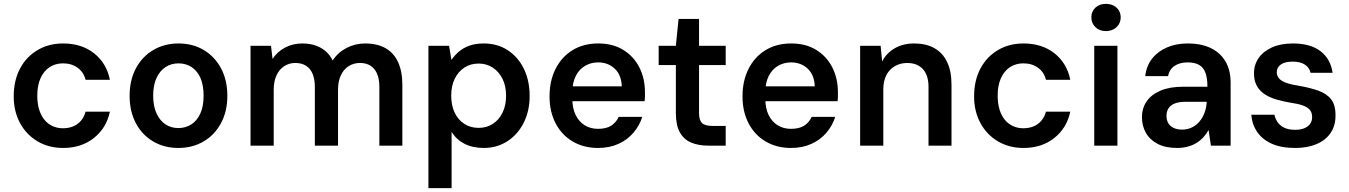

<svg xmlns="http://www.w3.org/2000/svg" viewBox="-20 -754 6985 994"><path d="M307 12Q232 12 174 -22.5Q116 -57 83.5 -117.5Q51 -178 51 -255Q51 -337 83.5 -398.5Q116 -460 174 -494.5Q232 -529 307 -529Q402 -529 466.5 -478.5Q531 -428 549 -341H423Q413 -381 381.5 -403.5Q350 -426 306 -426Q267 -426 237 -406.5Q207 -387 190 -349.5Q173 -312 173 -259Q173 -219 182.5 -187.5Q192 -156 209.5 -134.5Q227 -113 251.5 -101.5Q276 -90 306 -90Q336 -90 359.5 -100Q383 -110 399.5 -129.5Q416 -149 423 -176H549Q531 -91 466 -39.5Q401 12 307 12Z M903 12Q830 12 772.5 -22Q715 -56 683 -117Q651 -178 651 -258Q651 -339 683.5 -400Q716 -461 773.5 -495Q831 -529 904 -529Q978 -529 1035 -495Q1092 -461 1124.5 -400Q1157 -339 1157 -258Q1157 -178 1124.5 -117Q1092 -56 1034.5 -22Q977 12 903 12ZM903 -91Q941 -91 970.5 -110Q1000 -129 1017 -166Q1034 -203 1034 -258Q1034 -314 1017.5 -351Q1001 -388 971.5 -407Q942 -426 904 -426Q867 -426 837.5 -407Q808 -388 790.5 -351Q773 -314 773 -258Q773 -204 790.5 -166.5Q808 -129 837 -110Q866 -91 903 -91Z M1277 0V-517H1383L1391 -449Q1415 -486 1455.5 -507.5Q1496 -529 1545 -529Q1582 -529 1612 -519Q1642 -509 1665 -489.5Q1688 -470 1702 -441Q1730 -483 1774.5 -506Q1819 -529 1870 -529Q1933 -529 1976 -504.5Q2019 -480 2041 -432Q2063 -384 2063 -315V0H1944V-303Q1944 -364 1918 -396Q1892 -428 1843 -428Q1811 -428 1785 -411.5Q1759 -395 1744.5 -364Q1730 -333 1730 -289V0H1610V-303Q1610 -364 1584 -396Q1558 -428 1508 -428Q1477 -428 1451.5 -411.5Q1426 -395 1411.5 -364Q1397 -333 1397 -289V0Z M2198 220V-517H2305L2317 -444Q2333 -467 2355.5 -486.5Q2378 -506 2410 -517.5Q2442 -529 2484 -529Q2556 -529 2609.5 -493.5Q2663 -458 2692.5 -397Q2722 -336 2722 -257Q2722 -180 2691.5 -119Q2661 -58 2607 -23Q2553 12 2485 12Q2427 12 2385 -9.5Q2343 -31 2318 -71V220ZM2458 -92Q2499 -92 2531 -112.5Q2563 -133 2581.5 -170.5Q2600 -208 2600 -258Q2600 -309 2581.5 -346Q2563 -383 2531 -404Q2499 -425 2458 -425Q2416 -425 2384 -404Q2352 -383 2334 -346Q2316 -309 2316 -259Q2316 -208 2334 -170.5Q2352 -133 2384 -112.5Q2416 -92 2458 -92Z M3076 12Q3002 12 2945 -21.5Q2888 -55 2856.5 -115.5Q2825 -176 2825 -255Q2825 -336 2856.5 -398Q2888 -460 2944.5 -494.5Q3001 -529 3077 -529Q3153 -529 3207 -495.5Q3261 -462 3290 -405Q3319 -348 3319 -276Q3319 -266 3319 -254.5Q3319 -243 3317 -230H2911V-307H3199Q3197 -366 3162.5 -398.5Q3128 -431 3076 -431Q3040 -431 3009.5 -413.5Q2979 -396 2961 -361Q2943 -326 2943 -273V-244Q2943 -194 2960 -159Q2977 -124 3007 -105.5Q3037 -87 3075 -87Q3119 -87 3144.5 -103.5Q3170 -120 3183 -149H3305Q3291 -104 3259.5 -67Q3228 -30 3181.5 -9Q3135 12 3076 12Z M3646 0Q3596 0 3558 -16Q3520 -32 3499.5 -69Q3479 -106 3479 -169V-417H3390V-517H3479L3493 -656H3599V-517H3737V-417H3599V-169Q3599 -131 3615 -116.5Q3631 -102 3671 -102H3737V0Z M4075 12Q4001 12 3944 -21.5Q3887 -55 3855.5 -115.5Q3824 -176 3824 -255Q3824 -336 3855.5 -398Q3887 -460 3943.5 -494.5Q4000 -529 4076 -529Q4152 -529 4206 -495.5Q4260 -462 4289 -405Q4318 -348 4318 -276Q4318 -266 4318 -254.5Q4318 -243 4316 -230H3910V-307H4198Q4196 -366 4161.5 -398.5Q4127 -431 4075 -431Q4039 -431 4008.5 -413.5Q3978 -396 3960 -361Q3942 -326 3942 -273V-244Q3942 -194 3959 -159Q3976 -124 4006 -105.5Q4036 -87 4074 -87Q4118 -87 4143.5 -103.5Q4169 -120 4182 -149H4304Q4290 -104 4258.5 -67Q4227 -30 4180.5 -9Q4134 12 4075 12Z M4433 0V-517H4539L4547 -436Q4569 -479 4612 -504Q4655 -529 4713 -529Q4774 -529 4817 -505Q4860 -481 4883 -433.5Q4906 -386 4906 -316V0H4787V-305Q4787 -364 4758 -396Q4729 -428 4676 -428Q4642 -428 4613.5 -412Q4585 -396 4569 -365.5Q4553 -335 4553 -292V0Z M5279 12Q5204 12 5146 -22.5Q5088 -57 5055.5 -117.5Q5023 -178 5023 -255Q5023 -337 5055.5 -398.5Q5088 -460 5146 -494.5Q5204 -529 5279 -529Q5374 -529 5438.5 -478.5Q5503 -428 5521 -341H5395Q5385 -381 5353.5 -403.5Q5322 -426 5278 -426Q5239 -426 5209 -406.5Q5179 -387 5162 -349.5Q5145 -312 5145 -259Q5145 -219 5154.5 -187.5Q5164 -156 5181.5 -134.5Q5199 -113 5223.5 -101.5Q5248 -90 5278 -90Q5308 -90 5331.5 -100Q5355 -110 5371.5 -129.5Q5388 -149 5395 -176H5521Q5503 -91 5438 -39.5Q5373 12 5279 12Z M5645 0V-517H5765V0ZM5705 -593Q5672 -593 5651 -613.5Q5630 -634 5630 -664Q5630 -695 5651 -714.5Q5672 -734 5705 -734Q5739 -734 5760.5 -714.5Q5782 -695 5782 -664Q5782 -634 5760.5 -613.5Q5739 -593 5705 -593Z M6074 12Q6013 12 5972.5 -9.5Q5932 -31 5912 -67Q5892 -103 5892 -146Q5892 -194 5916.5 -229.5Q5941 -265 5988.5 -285Q6036 -305 6106 -305H6231Q6231 -347 6221.5 -375Q6212 -403 6189.5 -417Q6167 -431 6128 -431Q6088 -431 6061 -413Q6034 -395 6027 -360H5909Q5915 -413 5944.5 -450.5Q5974 -488 6021.5 -508.5Q6069 -529 6128 -529Q6200 -529 6249.5 -504.5Q6299 -480 6325 -435Q6351 -390 6351 -326V0H6249L6237 -81Q6226 -61 6210.5 -44Q6195 -27 6175 -14.5Q6155 -2 6129.5 5Q6104 12 6074 12ZM6100 -83Q6127 -83 6150 -94Q6173 -105 6189.5 -124.5Q6206 -144 6215.5 -169Q6225 -194 6227 -223V-227H6118Q6083 -227 6061 -218Q6039 -209 6029 -192.5Q6019 -176 6019 -155Q6019 -132 6028.5 -116Q6038 -100 6056.5 -91.5Q6075 -83 6100 -83Z M6686 12Q6613 12 6564 -10Q6515 -32 6488.5 -71Q6462 -110 6458 -160H6578Q6582 -139 6594.5 -121Q6607 -103 6629.5 -92.5Q6652 -82 6685 -82Q6714 -82 6733.5 -90.5Q6753 -99 6763 -113.5Q6773 -128 6773 -147Q6773 -172 6760.5 -186Q6748 -200 6723.5 -208.5Q6699 -217 6663 -222Q6621 -229 6586 -239.5Q6551 -250 6525.5 -267.5Q6500 -285 6486 -311Q6472 -337 6472 -375Q6472 -419 6496.5 -454Q6521 -489 6566 -509Q6611 -529 6674 -529Q6765 -529 6817 -488.5Q6869 -448 6879 -377H6765Q6759 -404 6735.5 -419.5Q6712 -435 6673 -435Q6632 -435 6611 -420Q6590 -405 6590 -380Q6590 -363 6600.5 -349.5Q6611 -336 6635.5 -326.5Q6660 -317 6699 -311Q6762 -300 6805.5 -284.5Q6849 -269 6872 -239Q6895 -209 6894 -154Q6894 -103 6868.5 -65.5Q6843 -28 6796 -8Q6749 12 6686 12Z"/></svg>

Font: DM Sans 11pt SemiBold
Style: Regular
Weight: 600
Version: Version 4.004;gftools[0.9.30]